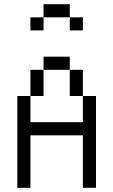

<svg xmlns="http://www.w3.org/2000/svg" viewBox="-20 -895 540 915"><path d="M375 -750V-812.5H312.5V-750ZM62.5 -437.5V0H125Q125 0 125 -250H375Q375 -250 375 0H437.5V-437.5H375Q375 -437.5 375 -312.5H125Q125 -312.5 125 -437.5ZM125 -437.5H187.5Q187.5 -437.5 187.5 -562.5H125Q125 -562.5 125 -437.5ZM375 -437.5Q375 -437.5 375 -562.5H312.5Q312.5 -562.5 312.5 -437.5ZM187.5 -562.5H312.5V-625H187.5ZM187.5 -812.5H125V-750H187.5ZM187.5 -812.5H312.5V-875H187.5Z"/></svg>

Font: CalcUnifontExMono
Style: Regular
Weight: 500
Version: Version 15.0.06